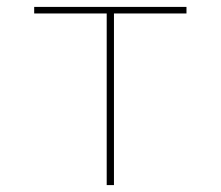

<svg xmlns="http://www.w3.org/2000/svg" viewBox="-20 -536 640 556"><path d="M289 -497H79V-516H520V-497H310V0H289Z"/></svg>

Font: IBM Plex Mono Thin
Style: Regular
Weight: 100
Monospace: yes
Designer: Mike Abbink, Paul van der Laan, Pieter van Rosmalen
Foundry: Bold Monday
Version: Version 2.3